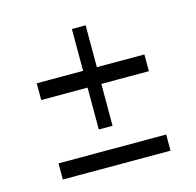

<svg xmlns="http://www.w3.org/2000/svg" viewBox="-76 -541 634 620"><g transform="rotate(-15 241.0 -231.0)"><path d="M60 -322H215V-462H261V-322H420V-266H261V-126H215V-266H60ZM61 -54H421V0H61Z"/></g></svg>

Font: Genos Medium
Style: Regular
Weight: 500
Designer: Robert E. Leuschke
Foundry: Robert E. Leuschke
Version: Version 1.010; ttfautohint (v1.8.3)